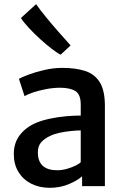

<svg xmlns="http://www.w3.org/2000/svg" viewBox="-20 -890 599 918"><path d="M481.5 0H372.5V-47Q350.5 -27 309 -9.5Q267.5 8 218 8Q168 8 129.2 -11.8Q90.5 -31.5 68.2 -67.8Q46 -104 46 -153.5Q46 -207 74.8 -244.2Q103.5 -281.5 152 -302.5Q184 -315.5 221.5 -323.2Q259 -331 296.5 -334.2Q334 -337.5 366 -337.5V-390Q366 -439 340.2 -454.8Q314.5 -470.5 267 -470.5Q235.5 -470.5 202 -464.2Q168.5 -458 140.5 -448.8Q112.5 -439.5 97.5 -430L70.5 -513Q82 -520 114.8 -532.5Q147.5 -545 191.2 -555.2Q235 -565.5 278 -565.5Q340.5 -565.5 386.2 -551Q432 -536.5 456.8 -497.2Q481.5 -458 481.5 -383.5ZM319 -263.5Q292 -261 265.5 -255.2Q239 -249.5 220.5 -240.5Q195 -229 178 -211Q161 -193 161 -161Q161 -119 184.2 -97.5Q207.5 -76 253.5 -76Q277 -76 301 -83Q325 -90 342.8 -99Q360.5 -108 366 -114.5V-266.5Q346.5 -266.5 319 -263.5ZM317.5 -673 270 -628.5Q255 -635.5 228.5 -655.8Q202 -676 172.5 -702.8Q143 -729.5 117.8 -756.8Q92.5 -784 80 -804L152.5 -870Q174.5 -839 202.5 -805Q230.5 -771 260.2 -737.2Q290 -703.5 317.5 -673Z"/></svg>

Font: Koeln Type Sans
Style: Regular
Weight: 400
Designer: Eben Sorkin
Foundry: Eben Sorkin
Version: Version 2.001